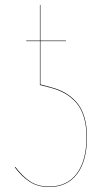

<svg xmlns="http://www.w3.org/2000/svg" viewBox="-20 -749 436 775"><path d="M185.1 -397Q217.3 -388.7 241.9 -374.8Q266.6 -360.8 287.6 -337.9Q308.6 -314.9 319.8 -279.1Q331.1 -243.2 331.1 -195.8Q331.1 -99.6 291.3 -46.9Q251.5 5.9 178.2 5.9Q132.8 5.9 100.3 -15.1Q67.9 -36.1 40 -73.2L42 -75.2Q70.3 -37.6 101.6 -16.8Q132.8 3.9 178.2 3.9Q251 3.9 290 -48.6Q329.1 -101.1 329.1 -195.8Q329.1 -242.7 317.9 -278.3Q306.6 -314 285.9 -336.4Q265.1 -358.9 241.2 -372.3Q217.3 -385.7 187 -394L141.1 -405.8V-583H85.9V-585H141.1V-729H143.1V-585H246.1V-583H143.1V-408.2Z"/></svg>

Font: Fira Sans Compressed Two
Style: Regular
Weight: 100
Width: 1
Designer: Carrois Corporate & Edenspiekermann AG
Foundry: Carrois Corporate GbR & Edenspiekermann AG
Version: Version 4.203;PS 004.203;hotconv 1.0.88;makeotf.lib2.5.64775